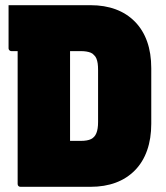

<svg xmlns="http://www.w3.org/2000/svg" viewBox="-20 -720 640 740"><path d="M563 -243Q563 -186 547 -140.5Q531 -95 500 -63.5Q469 -32 426 -16Q383 0 329 0Q302 0 273.5 0Q245 0 216.5 0Q188 0 160 0Q132 0 106.5 0Q81 0 59 0Q54 0 51 -3Q48 -6 48 -11Q48 -90 48 -168.5Q48 -247 48 -326Q48 -405 48 -483.5Q48 -562 48 -641H259L250 -625Q250 -588 250 -546Q250 -504 250 -462Q250 -423 250 -384Q250 -345 250 -308.5Q250 -272 250 -239Q250 -206 250 -177Q257 -177 264 -177Q271 -177 277.5 -177Q284 -177 291 -177Q317 -177 331 -184Q345 -191 351.5 -207Q358 -223 358 -250V-450Q358 -465 356.5 -475.5Q355 -486 351.5 -494.5Q348 -503 342 -508Q337 -514 329.5 -517Q322 -520 312.5 -521.5Q303 -523 291 -523Q259 -523 225.5 -523Q192 -523 158.5 -523Q125 -523 91.5 -523Q58 -523 24 -523Q21 -523 18.5 -524.5Q16 -526 14.5 -528.5Q13 -531 13 -534Q13 -575 13 -616.5Q13 -658 13 -700Q52 -700 91 -700Q130 -700 169.5 -700Q209 -700 249 -700Q289 -700 329 -700Q383 -700 426 -684Q469 -668 500 -636.5Q531 -605 547 -560Q563 -515 563 -457Z"/></svg>

Font: Recursive Monospace Black
Style: Regular
Weight: 900
Version: Version 1.047